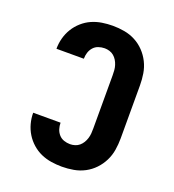

<svg xmlns="http://www.w3.org/2000/svg" viewBox="-136 -849 872 962"><g transform="rotate(20 300.0 -367.5)"><path d="M302 8Q273 8 244.5 3.5Q216 -1 190 -12.5Q164 -24 142 -43.5Q120 -63 105 -87.5Q90 -112 82.5 -140Q75 -168 75 -197H221Q221 -180 226 -164Q231 -148 242 -135.5Q253 -123 269 -117.5Q285 -112 302 -112Q315 -112 328 -116Q341 -120 351 -128.5Q361 -137 368 -148.5Q375 -160 379 -173Q383 -186 384 -199Q385 -212 385 -226V-509Q385 -523 384 -536Q383 -549 379 -562Q375 -575 368 -586.5Q361 -598 351 -606.5Q341 -615 328 -619Q315 -623 302 -623Q285 -623 269 -617.5Q253 -612 242 -599.5Q231 -587 226 -571Q221 -555 221 -538H75Q75 -567 82.5 -595Q90 -623 105 -647.5Q120 -672 142 -691.5Q164 -711 190 -722.5Q216 -734 244.5 -738.5Q273 -743 302 -743Q333 -743 364 -737.5Q395 -732 422.5 -717.5Q450 -703 471.5 -680.5Q493 -658 507 -630Q521 -602 526 -571Q531 -540 531 -509V-226Q531 -195 526 -164Q521 -133 507 -105Q493 -77 471.5 -54.5Q450 -32 422.5 -17.5Q395 -3 364 2.5Q333 8 302 8Z"/></g></svg>

Font: Iosevka SS04 Heavy Extended
Style: Regular
Weight: 900
Width: 7
Monospace: yes
Designer: Belleve Invis
Foundry: Belleve Invis
Version: Version 19.0.0; ttfautohint (v1.8.4)